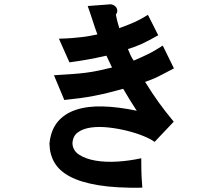

<svg xmlns="http://www.w3.org/2000/svg" viewBox="-20 -761 1040 893"><path d="M737 -549 789 -443Q766 -431 748 -421.5Q730 -412 715 -404.5Q700 -397 685.5 -391.5Q671 -386 655 -380Q673 -351 688 -328.5Q703 -306 718 -285Q733 -264 749.5 -243Q766 -222 788 -195L699 -101Q682 -114 648 -128Q614 -142 572 -152.5Q530 -163 485.5 -168Q441 -173 404 -168Q367 -163 343 -146Q319 -129 317 -95Q318 -61 348 -41.5Q378 -22 424 -14Q470 -6 526.5 -9.5Q583 -13 637 -25Q637 30 638.5 61Q640 92 642 112Q520 114 438 100.5Q356 87 306 60.5Q256 34 233.5 -4.5Q211 -43 210 -93Q216 -155 247.5 -193.5Q279 -232 332.5 -250Q386 -268 458 -266Q530 -264 616 -246Q598 -273 584 -296Q570 -319 553 -348Q514 -337 481 -329Q448 -321 416.5 -315Q385 -309 352 -304.5Q319 -300 279 -296L231 -411Q279 -414 315 -416.5Q351 -419 381.5 -423Q412 -427 440 -433Q468 -439 501 -447Q493 -464 488 -474.5Q483 -485 475 -502Q448 -496 426 -491.5Q404 -487 384 -483.5Q364 -480 344.5 -477Q325 -474 303 -471L254 -581Q290 -582 315.5 -584Q341 -586 361 -588.5Q381 -591 398 -594Q415 -597 433 -601Q428 -614 422 -631.5Q416 -649 410 -668Q404 -687 398 -704Q392 -721 388 -733L494 -741Q500 -741 507.5 -737.5Q515 -734 520 -727.5Q525 -721 525.5 -712Q526 -703 519 -693Q521 -683 523.5 -671Q526 -659 535 -630Q561 -640 578 -646.5Q595 -653 609 -659.5Q623 -666 636.5 -673.5Q650 -681 668 -692L716 -597Q670 -571 638.5 -556.5Q607 -542 575 -533Q580 -521 586.5 -506Q593 -491 602 -479Q625 -489 642.5 -497Q660 -505 675 -512.5Q690 -520 704.5 -529Q719 -538 737 -549Z"/></svg>

Font: D2Coding
Style: Bold
Weight: 700
Monospace: yes
Designer: Yong-Rak Park; Jeong-Hwan Yoon; Sang-Min Lee;
Foundry: NHN Corporation
Version: Version 1.3.2; Build 20180524